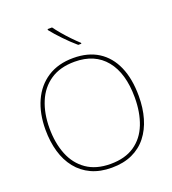

<svg xmlns="http://www.w3.org/2000/svg" viewBox="-167 -1078 1089 1213"><g transform="rotate(-20 377.0 -471.0)"><path d="M690 -358Q690 -277 670.5 -210Q651 -143 612 -93.5Q573 -44 514 -17Q455 10 376 10Q298 10 239.5 -17Q181 -44 141.5 -93.5Q102 -143 82.5 -210.5Q63 -278 63 -359Q63 -467 100 -549.5Q137 -632 208.5 -678.5Q280 -725 382 -725Q481 -725 549.5 -681.5Q618 -638 654 -556Q690 -474 690 -358ZM90 -359Q90 -259 121 -181.5Q152 -104 216 -59.5Q280 -15 377 -15Q475 -15 538.5 -58.5Q602 -102 632.5 -179.5Q663 -257 663 -358Q663 -521 590 -610.5Q517 -700 382 -700Q284 -700 219 -656Q154 -612 122 -535Q90 -458 90 -359ZM323 -952Q338 -931 362 -902.5Q386 -874 413 -846Q440 -818 462 -798V-792H441Q421 -809 400.5 -828.5Q380 -848 360.5 -868.5Q341 -889 323.5 -908.5Q306 -928 293 -945V-952Z"/></g></svg>

Font: Noto Sans Hebrew Thin Thin
Style: Regular
Weight: 250
Version: Version 3.001